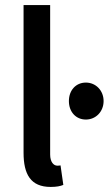

<svg xmlns="http://www.w3.org/2000/svg" viewBox="-20 -726 429 758"><path d="M180 12C203 12 218 9 230 4L219 -73C215 -72 209 -72 206 -72C192 -72 178 -86 178 -116V-706H73V-123C73 -38 101 12 180 12ZM319 -254C358 -254 389 -285 389 -327C389 -369 358 -400 319 -400C280 -400 252 -370 252 -327C252 -284 280 -254 319 -254Z"/></svg>

Font: Falling Sky
Style: Light
Weight: 400
Designer: Paul D. Hunt
Foundry: Adobe Systems Incorporated
Version: Version 1.02